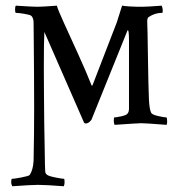

<svg xmlns="http://www.w3.org/2000/svg" viewBox="-20 -438 644 678"><path d="M180.7 -418Q185.5 -401.4 206.1 -356.4Q226.6 -311.5 255.9 -247.1Q285.2 -182.6 303.7 -135.7Q306.6 -135.7 306.6 -136.7L392.6 -359.4L411.1 -418Q434.6 -414.1 482.4 -414.1Q500 -414.1 550.8 -418Q554.7 -410.2 554.7 -401.4Q554.7 -392.6 552.7 -392.6H551.8Q527.3 -392.6 504.9 -377.9Q499 -374 500 -357.4Q501 -340.8 502.4 -237.3Q503.9 -133.8 505.9 -86.9Q507.8 -50.8 513.7 -40Q516.6 -33.2 538.1 -28.3Q559.6 -23.4 567.4 -23.4Q570.3 -23.4 570.3 -7.8Q570.3 -2.9 568.4 2.9Q495.1 -2.9 478.5 -2.9Q466.8 -2.9 384.8 2.9Q381.8 -2.9 381.8 -10.7Q381.8 -23.4 383.8 -23.4Q390.6 -23.4 408.2 -27.3Q425.8 -31.2 429.7 -36.1Q435.5 -42 435.5 -54.7V-293Q435.5 -331.1 431.6 -331.1Q429.7 -331.1 427.7 -324.2L304.7 -19.5Q303.7 -14.6 296.9 -8.3Q290 -2 283.2 -2Q281.2 -2 277.3 -3.9L136.7 -325.2Q134.8 -295.9 134.8 -198.2Q134.8 -155.3 135.3 -102.5Q135.7 -49.8 136.2 -4.4Q136.7 41 137.7 79.6Q138.7 118.2 138.7 142.6L139.6 166Q139.6 173.8 145.5 178.7Q150.4 183.6 174.8 188.5Q199.2 193.4 206.1 193.4Q208 193.4 208 206.1Q208 213.9 205.1 219.7Q141.6 214.8 114.3 214.8Q91.8 214.8 23.4 219.7Q19.5 211.9 19.5 207Q19.5 193.4 22.5 193.4Q30.3 193.4 56.2 188.5Q82 183.6 85 179.7Q96.7 162.1 98.6 129.9Q100.6 32.2 100.6 -54.7Q100.6 -115.2 100.1 -186Q99.6 -256.8 99.1 -304.7Q98.6 -352.5 98.6 -357.4Q98.6 -374 90.8 -381.8Q86.9 -385.7 65.9 -389.2Q44.9 -392.6 36.1 -392.6Q33.2 -392.6 33.2 -405.3Q33.2 -415 36.1 -418Q94.7 -414.1 112.3 -414.1Q129.9 -414.1 180.7 -418Z"/></svg>

Font: Crimson Text
Style: Roman
Weight: 400
Version: Version 0.13